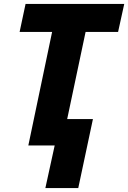

<svg xmlns="http://www.w3.org/2000/svg" viewBox="-20 -734 647 969"><path d="M209 215 256 0H123L243 -573H79L109 -714H607L576 -573H412L319 -133H449L375 215Z"/></svg>

Font: Noto Sans ExtraBold
Style: Italic
Weight: 800
Italic angle: -12°
Designer: Monotype Design Team
Foundry: Monotype Imaging Inc.
Version: Version 2.013; ttfautohint (v1.8.4.7-5d5b)